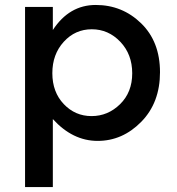

<svg xmlns="http://www.w3.org/2000/svg" viewBox="-20 -560 712 774"><path d="M193 -80V194H81V-532H193V-439Q259 -540 366 -540Q473 -540 549 -466Q625 -392 625 -269Q625 -146 549.5 -69Q474 8 373.5 8Q273 8 193 -80ZM191 -265Q191 -189 237 -140.5Q283 -92 349 -92Q415 -92 464 -140Q513 -188 513 -264.5Q513 -341 465 -391.5Q417 -442 350 -442Q283 -442 237 -391.5Q191 -341 191 -265Z"/></svg>

Font: Myanmar Khyay
Style: Regular
Weight: 400
Designer: Danh Hong
Foundry: Google Inc.
Version: Version 1.10 March 4, 2015